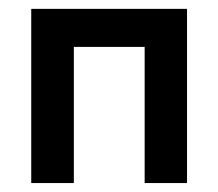

<svg xmlns="http://www.w3.org/2000/svg" viewBox="-20 -409 488 429"><path d="M397.9 -389.2V0H303.2V-304.2H145V0H49.8V-389.2Z"/></svg>

Font: Neutral Grotesk
Style: Regular
Weight: 400
Designer: Nawras Khrais
Foundry: Nawras Khrais
Version: Version 1.000;PS 001.000;hotconv 1.0.88;makeotf.lib2.5.64775